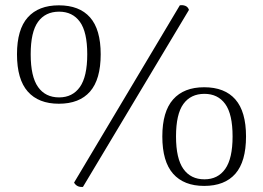

<svg xmlns="http://www.w3.org/2000/svg" viewBox="-20 -724 1037 757"><path d="M212 -315Q132 -315 89.5 -363Q47 -411 47 -510Q47 -608 89.5 -655.5Q132 -703 212 -703Q293 -703 335 -655.5Q377 -608 377 -510Q377 -411 335 -363Q293 -315 212 -315ZM213 -340Q266 -340 295 -381Q324 -422 324 -510Q324 -598 295 -638Q266 -678 213 -678Q159 -678 130 -638Q101 -598 101 -510Q101 -422 130 -381Q159 -340 213 -340ZM689 -703Q700 -705 710.5 -701Q721 -697 725 -685L307 13Q283 15 272 -4ZM785 9Q705 9 662.5 -39Q620 -87 620 -186Q620 -284 662.5 -332Q705 -380 785 -380Q866 -380 908 -332Q950 -284 950 -186Q950 -87 908 -39Q866 9 785 9ZM786 -17Q839 -17 868 -58Q897 -99 897 -186Q897 -274 868 -314Q839 -354 786 -354Q732 -354 703 -314Q674 -274 674 -186Q674 -99 703 -58Q732 -17 786 -17Z"/></svg>

Font: Arima Light
Style: Regular
Weight: 300
Designer: Joana Correia and Natanael Gama
Foundry: NDISCOVER
Version: Version 1.101;gftools[0.9.23]